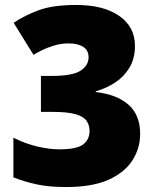

<svg xmlns="http://www.w3.org/2000/svg" viewBox="-20 -744 626 774"><path d="M524 -559Q524 -508 502 -471.5Q480 -435 444.5 -411.5Q409 -388 366 -376V-373Q452 -363 498.5 -321.5Q545 -280 545 -204Q545 -146 513.5 -97Q482 -48 416.5 -19Q351 10 247 10Q178 10 129 -0.5Q80 -11 34 -29V-189Q81 -165 130 -153.5Q179 -142 219 -142Q290 -142 315.5 -162Q341 -182 341 -216Q341 -240 328.5 -257.5Q316 -275 283.5 -284Q251 -293 189 -293H145V-438H190Q272 -438 304.5 -459Q337 -480 337 -513Q337 -542 315 -555.5Q293 -569 257 -569Q225 -569 196.5 -560Q168 -551 147 -540.5Q126 -530 115 -523L35 -652Q79 -682 136.5 -703Q194 -724 287 -724Q397 -724 460.5 -680Q524 -636 524 -559Z"/></svg>

Font: Noto Sans Georgian Black
Style: Regular
Weight: 900
Designer: Monotype Design Team, Akaki Razmadze
Foundry: Google LLC
Version: Version 2.005; ttfautohint (v1.8.4.7-5d5b)